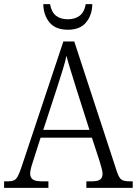

<svg xmlns="http://www.w3.org/2000/svg" viewBox="-21 -916 667 936"><path d="M-1 0V-32H17Q36 -32 47 -37Q58 -42 66 -57Q74 -72 84 -102L288 -714H341L549 -79Q559 -49 571 -40.5Q583 -32 612 -32H626V0H400V-32H425Q456 -32 467.5 -41Q479 -50 479 -69Q479 -80 473.5 -99Q468 -118 464 -132L427 -245H177L143 -139Q138 -125 132 -104Q126 -83 126 -70Q126 -51 138.5 -41.5Q151 -32 184 -32H215V0ZM190 -283H415L351 -484Q337 -529 324 -571Q311 -613 303 -644Q297 -615 284.5 -575Q272 -535 259 -494ZM310 -771Q250 -771 220.5 -806.5Q191 -842 190 -896H223Q230 -856 252.5 -839Q275 -822 310 -822Q344 -822 367 -839Q390 -856 397 -896H429Q428 -842 398.5 -806.5Q369 -771 310 -771Z"/></svg>

Font: Noto Serif Armenian SemiCondensed Light
Style: Regular
Weight: 300
Width: 4
Designer: Monotype Design Team
Foundry: Monotype Imaging Inc.
Version: Version 2.008; ttfautohint (v1.8.4.7-5d5b)